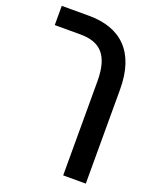

<svg xmlns="http://www.w3.org/2000/svg" viewBox="-154 -686 817 1013"><g transform="rotate(20 255.0 -179.0)"><path d="M327 240H454V-289C454 -499 346 -598 167 -598H14V-490H158C268 -490 327 -437 327 -288Z"/></g></svg>

Font: Noto Sans Hebrew SemiCondensed Semi
Style: Regular
Weight: 600
Width: 4
Designer: Monotype Design Team
Foundry: Monotype Imaging Inc.
Version: Version 1.902